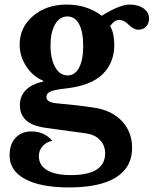

<svg xmlns="http://www.w3.org/2000/svg" viewBox="-20 -560 672 840"><path d="M228 -108Q320 -100 391 -89Q468 -78 513 -30.5Q558 17 558 87Q558 172 487.5 216Q417 260 282 260Q158 260 90 223.5Q22 187 22 120Q22 70 48.5 42.5Q75 15 117 15Q174 15 209 56Q183 61 166.5 79.5Q150 98 150 123Q150 163 186 184.5Q222 206 290 206Q440 206 440 111Q440 76 417 52Q394 28 353 23L178 -1Q67 -16 67 -100Q67 -140 93.5 -166.5Q120 -193 169 -203V-207Q124 -225 95 -269.5Q66 -314 66 -365Q66 -440 124.5 -490Q183 -540 271 -540Q361 -540 425 -491Q504 -540 547 -540Q585 -540 608.5 -523Q632 -506 632 -478Q632 -457 619 -443.5Q606 -430 585 -430Q565 -430 543.5 -451.5Q522 -473 502 -473Q481 -473 462 -446Q480 -414 480 -364Q480 -285 428.5 -235Q377 -185 268 -173Q220 -168 201.5 -160Q183 -152 183 -136Q183 -112 228 -108ZM276 -230Q308 -230 326 -264Q344 -298 344 -359Q344 -421 326 -454.5Q308 -488 275 -488Q241 -488 221 -453.5Q201 -419 201 -361Q201 -302 221.5 -266Q242 -230 276 -230Z"/></svg>

Font: Libre Baskerville
Style: Bold
Weight: 700
Designer: Pablo Impallari, Rodrigo Fuenzalida
Foundry: Pablo Impallari, Rodrigo Fuenzalida
Version: Version 1.000